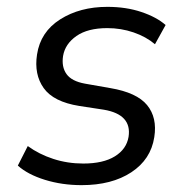

<svg xmlns="http://www.w3.org/2000/svg" viewBox="-20 -531 546 560"><path d="M218 9Q161 9 111 -6.5Q61 -22 32 -48L61 -105Q94 -81 135.5 -67.5Q177 -54 223 -54Q281 -54 315 -75Q349 -96 355 -132Q365 -197 283 -211L211 -222Q136 -234 107.5 -274Q79 -314 88 -372Q98 -438 155.5 -474.5Q213 -511 293 -511Q348 -511 392.5 -496Q437 -481 463 -458L432 -402Q406 -424 369.5 -436.5Q333 -449 293 -449Q236 -449 203 -426Q170 -403 164 -368Q159 -336 174 -315Q189 -294 228 -287L302 -274Q379 -261 409 -224.5Q439 -188 430 -131Q420 -66 363 -28.5Q306 9 218 9Z"/></svg>

Font: Mulish
Style: Italic
Weight: 400
Italic angle: -9°
Designer: Vernon Adams
Foundry: Vernon Adams
Version: Version 3.603; ttfautohint (v1.8.3)